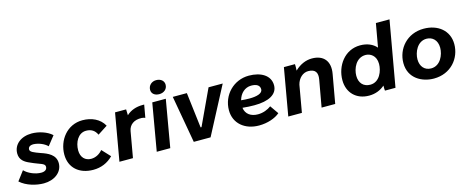

<svg xmlns="http://www.w3.org/2000/svg" viewBox="-39 -1383 4973 2043"><g transform="rotate(-15 2447.0 -362.0)"><path d="M257 14C372 14 465 -53 465 -153C465 -247 381 -282 306 -307C238 -332 197 -347 197 -374C197 -403 220 -418 259 -417C313 -414 374 -389 408 -354L488 -455C436 -504 344 -533 266 -533C150 -533 64 -466 64 -366C64 -294 115 -261 171 -238C269 -192 324 -191 324 -152C324 -119 298 -103 259 -103C194 -103 117 -136 77 -179L-1 -76C68 -13 176 14 257 14Z M803 11C889 11 963 -20 1022 -80L937 -171C906 -134 862 -108 811 -108C746 -108 699 -152 699 -231C699 -318 745 -411 834 -411C893 -411 930 -384 952 -336L1060 -406C1015 -489 924 -529 825 -529C654 -529 545 -382 545 -225C545 -81 647 11 803 11Z M1092 0H1241L1291 -284C1302 -351 1356 -393 1441 -389C1454 -389 1469 -384 1479 -380L1504 -520H1486C1416 -520 1354 -499 1307 -455C1307 -477 1306 -501 1305 -520H1183Z M1503 0H1652L1742 -520H1593ZM1689 -585C1739 -585 1779 -616 1779 -666C1779 -707 1746 -738 1693 -738C1644 -738 1605 -703 1605 -654C1605 -613 1638 -585 1689 -585Z M1911 0H2096L2369 -520H2213L2031 -130H2021L1974 -520H1819Z M2629 12C2721 12 2809 -18 2859 -62L2794 -155C2757 -127 2705 -106 2648 -106C2570 -106 2514 -145 2505 -216C2551 -211 2595 -209 2636 -209C2792 -209 2892 -260 2892 -361C2892 -471 2789 -529 2658 -529C2490 -529 2359 -395 2359 -227C2359 -82 2472 12 2629 12ZM2512 -297C2531 -368 2584 -420 2655 -420C2714 -420 2749 -399 2749 -355C2749 -310 2685 -292 2603 -292C2573 -292 2541 -294 2512 -297Z M2952 0H3102L3154 -297C3171 -365 3222 -412 3281 -412C3362 -412 3384 -366 3372 -297L3319 0H3469L3525 -315C3550 -451 3483 -532 3353 -532C3292 -532 3225 -508 3164 -449C3166 -474 3166 -499 3165 -520H3043Z M4017 0H4133L4260 -720H4110L4064 -461C4024 -507 3963 -534 3885 -534C3714 -534 3608 -381 3608 -224C3608 -86 3701 8 3842 8C3911 8 3970 -16 4015 -56C4015 -33 4015 -11 4017 0ZM3915 -420C3965 -420 4030 -385 4030 -291C4030 -216 3988 -101 3884 -101C3809 -101 3763 -151 3763 -231C3763 -309 3809 -420 3915 -420Z M4555 11C4742 11 4858 -131 4858 -288C4858 -438 4740 -530 4584 -530C4400 -530 4282 -389 4282 -232C4282 -62 4426 11 4555 11ZM4554 -101C4483 -101 4437 -153 4437 -231C4437 -308 4484 -419 4586 -419C4649 -419 4703 -375 4703 -289C4703 -211 4656 -101 4554 -101Z"/></g></svg>

Font: Fixel Display 20240404
Style: Bold Italic
Weight: 700
Italic angle: -10°
Designer: AlfaBravo + MacPaw
Foundry: Kyrylo Tkachov, Marchela Mozhyna, Serhii Makarenko, Maria Weinstein, Zakhar Kryvoshyya
Version: Version 1.211;Glyphs 3.2 (3225)